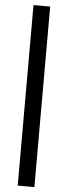

<svg xmlns="http://www.w3.org/2000/svg" viewBox="-66 -839 385 1089"><g transform="rotate(5 126.5 -294.0)"><path d="M79 220V-808H174V220Z"/></g></svg>

Font: Encode Sans Medium
Style: Regular
Weight: 500
Designer: Multiple Designers
Foundry: Impallari Type
Version: Version 2.000